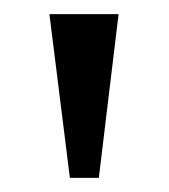

<svg xmlns="http://www.w3.org/2000/svg" viewBox="-20 -734 239 272"><path d="M79 -482 50 -714H148L120 -482Z"/></svg>

Font: Noto Serif Khmer Condensed
Style: Regular
Weight: 400
Width: 3
Designer: Danh Hong and the Monotype Design Team
Foundry: Monotype Imaging Inc.
Version: Version 2.004